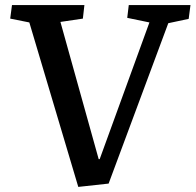

<svg xmlns="http://www.w3.org/2000/svg" viewBox="-20 -721 767 753"><path d="M367 -97H371L566 -633L479 -651L485 -701H727L720 -647L640 -630L406 -1L287 12L95 -633L20 -648L27 -701H311L305 -648L217 -635Z"/></svg>

Font: Literata Medium
Style: Italic
Weight: 500
Italic angle: -2°
Designer: Latin by Veronika Burian and Jose Scaglione. Greek by Irene Vlachou. Cyrillic by Vera Evstafieva
Foundry: TypeTogether
Version: Version 3.103;gftools[0.9.29]